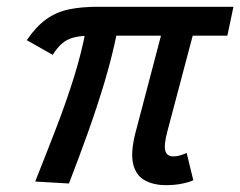

<svg xmlns="http://www.w3.org/2000/svg" viewBox="-20 -539 709 567"><path d="M470.7 7.8Q433.1 7.8 407 -6.8Q380.9 -21.5 373 -55.7Q365.2 -89.8 380.4 -148.4L461.9 -458.5H555.7L474.1 -150.4Q463.4 -109.4 468.3 -93.3Q473.1 -77.1 492.2 -77.1Q502.9 -77.1 513.7 -80.6Q524.4 -84 531.2 -87.4L550.8 -6.8Q539.1 -1 517.3 3.4Q495.6 7.8 470.7 7.8ZM183.6 2.9 84 -2.9Q118.2 -88.9 147 -163.8Q175.8 -238.8 198 -309.6Q220.2 -380.4 233.9 -452.1L326.2 -446.3Q311.5 -373 289.1 -297.9Q266.6 -222.7 239.5 -147Q212.4 -71.3 183.6 2.9ZM135.7 -377 59.1 -420.4Q86.4 -460.4 116.2 -481.9Q146 -503.4 183.1 -511.2Q220.2 -519 268.6 -519H669.4L651.4 -433.6H248Q218.8 -433.6 198.5 -428.5Q178.2 -423.3 163.6 -410.9Q148.9 -398.4 135.7 -377Z"/></svg>

Font: Reddit Sans Medium
Style: Italic
Weight: 500
Italic angle: -11.25°
Designer: Stephen Hutchings
Version: Version 1.013